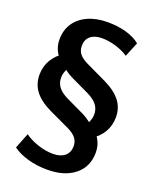

<svg xmlns="http://www.w3.org/2000/svg" viewBox="-167 -916 900 1113"><g transform="rotate(20 283.5 -359.0)"><path d="M49.1 43 86.7 -52.2Q118.4 -28.1 167.6 -11.6Q216.8 4.9 262.5 4.9Q308.3 4.9 334.6 -16.7Q360.8 -38.3 360.8 -77.9Q360.8 -105.7 345.1 -126.3Q329.3 -147 294.2 -164.3L165.3 -224.9Q97.2 -257.6 64.9 -300.4Q32.7 -343.3 32.7 -399.9Q32.7 -450 56.4 -491.1Q80.1 -532.2 125.7 -561.8L115.2 -523.7Q71.8 -568.8 71.8 -631.6Q71.8 -689.7 100.2 -732.2Q128.7 -774.7 180.7 -798Q232.7 -821.3 302.2 -821.3Q365.5 -821.3 417.1 -806.4Q468.8 -791.5 502.2 -763.9L465.3 -673.8Q432.1 -696.3 387.9 -709.5Q343.8 -722.7 302 -722.7Q257.3 -722.7 231.7 -701.5Q206.1 -680.4 206.1 -641.1Q206.1 -612.3 221.9 -592.2Q237.8 -572 272.9 -554.9L400.9 -494.1Q469.7 -460.4 501.8 -418.1Q533.9 -375.7 533.9 -319.1Q533.9 -269 510.4 -227.9Q486.8 -186.8 440.4 -157.2L450.9 -195.3Q471.4 -174.6 482.8 -146.7Q494.1 -118.9 494.1 -86.7Q494.1 1 431.3 51.8Q368.4 102.5 262.5 102.5Q198 102.5 142.1 86.5Q86.2 70.6 49.1 43ZM237.3 -323.7 348.6 -271Q394.5 -246.1 415 -221.4L381.1 -217.5Q409.9 -251 409.9 -292.5Q409.9 -324.7 390.9 -349.7Q371.8 -374.8 329.3 -395.3L218.3 -448Q174.1 -470 151.1 -496.8L185.1 -501.7Q156.2 -466.8 156.2 -426.5Q156.2 -394 175.5 -369Q194.8 -344 237.3 -323.7Z"/></g></svg>

Font: Min Sans VF VF
Style: Regular
Weight: 400
Designer: Jinseong-Kim, NotoSansCJK, Nunito
Foundry: Jinseong-Kim
Version: Version 1.420;Glyphs 3.1.2 (3151)